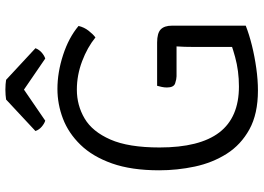

<svg xmlns="http://www.w3.org/2000/svg" viewBox="-146 -772 930 677"><g transform="rotate(-90 318.5 -433.0)"><path d="M566 -620.5Q561.5 -601 549.2 -585.2Q537 -569.5 525.5 -561Q490.5 -589.5 441.5 -608Q392.5 -626.5 341.5 -626.5Q286 -626.5 239.8 -599.2Q193.5 -572 165.5 -508.2Q137.5 -444.5 137.5 -335Q137.5 -193.5 190.5 -124.2Q243.5 -55 352.5 -55Q407.5 -55 456.5 -68.5Q505.5 -82 528.5 -93.5L567 -31Q536.5 -19 497.2 -9.2Q458 0.5 416.8 6.2Q375.5 12 338.5 12Q256 12 201.5 -18Q147 -48 115.2 -98.2Q83.5 -148.5 70.2 -210.5Q57 -272.5 57 -336.5Q57 -434 81.2 -502.5Q105.5 -571 146.8 -613.5Q188 -656 239 -675.5Q290 -695 344 -695Q402.5 -695 463.8 -675Q525 -655 566 -620.5ZM492 -214.5Q492 -249 493.8 -273.5Q495.5 -298 499 -315L567 -291V-31L492 -29.5ZM507.5 -343.5Q540.5 -343.5 553.8 -330.8Q567 -318 567 -291V-275H388.5Q379 -275 364 -279.8Q349 -284.5 349 -309Q349 -318 351 -327.2Q353 -336.5 355 -343.5ZM376 -876 487.5 -772.5Q482.5 -759.5 471.8 -750.2Q461 -741 451 -738L341.5 -813L232 -738Q222 -741 211 -750.2Q200 -759.5 195.5 -772.5L306.5 -876Q313.5 -877 322.8 -877.8Q332 -878.5 341.5 -878.5Q351.5 -878.5 360.2 -877.8Q369 -877 376 -876Z"/></g></svg>

Font: Signika Light Light
Style: Regular
Weight: 300
Version: Version 2.001